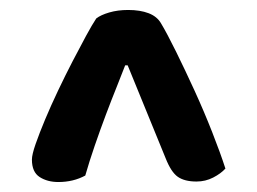

<svg xmlns="http://www.w3.org/2000/svg" viewBox="-20 -681 516 385"><path d="M173 -644Q182 -651 199 -656Q216 -661 237 -661Q261 -661 278 -654.5Q295 -648 303 -634Q315 -614 333 -577.5Q351 -541 370 -499.5Q389 -458 405.5 -416Q422 -374 432 -343Q423 -333 407.5 -325Q392 -317 374 -317Q350 -317 336.5 -326.5Q323 -336 312 -364L236 -550H231Q225 -534 214.5 -508Q204 -482 192.5 -451.5Q181 -421 170 -389Q159 -357 151 -329Q127 -316 97 -316Q75 -316 59.5 -326Q44 -336 44 -361Q44 -371 51.5 -392.5Q59 -414 70.5 -441.5Q82 -469 96.5 -499.5Q111 -530 125.5 -558Q140 -586 152.5 -609Q165 -632 173 -644Z"/></svg>

Font: Baloo Thambi 2 SemiBold
Style: Regular
Weight: 600
Designer: Aadarsh Rajan and Ek Type
Foundry: Ek Type
Version: Version 1.640;hotconv 1.0.111;makeotfexe 2.5.65597; ttfautoh